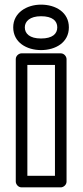

<svg xmlns="http://www.w3.org/2000/svg" viewBox="-20 -783 359 828"><path d="M217 -25H98V-503H217ZM242 25C253 25 267 15 267 0V-528C267 -539 257 -553 242 -553H73C62 -553 48 -543 48 -528V0C48 11 58 25 73 25ZM157 -617C108 -617 87 -638 87 -665C87 -691 109 -713 157 -713C206 -713 227 -693 227 -665C227 -637 206 -617 157 -617ZM157 -567C220 -567 277 -600 277 -665C277 -730 220 -763 157 -763C95 -763 37 -728 37 -665C37 -600 95 -567 157 -567Z"/></svg>

Font: Asimov
Style: XWidOu
Weight: 500
Designer: Google
Version: Version 2.000980; 2014